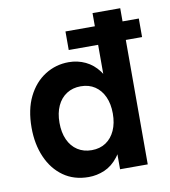

<svg xmlns="http://www.w3.org/2000/svg" viewBox="-80 -766 746 844"><g transform="rotate(-10 293.0 -343.5)"><path d="M248.4 9.8Q183.2 9.8 136 -23.7Q88.8 -57.2 63.5 -115.5Q38.2 -173.8 38.2 -247Q38.2 -328 66.4 -385Q94.6 -442 142.6 -472.4Q190.6 -502.8 248.4 -502.8Q288.2 -502.8 322.8 -486.4Q357.4 -470 382 -437Q406.6 -404 415.4 -353L389.6 -359.8V-697H513.2V0H389.6V-132L419.4 -146.4Q407 -87.8 380.4 -53.6Q353.8 -19.4 319.5 -4.8Q285.2 9.8 248.4 9.8ZM282.2 -104.2Q318.8 -104.2 345.3 -121.9Q371.8 -139.6 386.3 -171.8Q400.8 -204 400.8 -247Q400.8 -290 386.3 -321.9Q371.8 -353.8 345.3 -371.5Q318.8 -389.2 282.2 -389.2Q246.2 -389.2 219.2 -371.8Q192.2 -354.4 177.5 -322.5Q162.8 -290.6 162.8 -247Q162.8 -203.4 177.5 -171.2Q192.2 -139 219.2 -121.6Q246.2 -104.2 282.2 -104.2ZM258.4 -555.4V-638.2H585.8V-555.4Z"/></g></svg>

Font: Hanken Grotesk
Style: Regular
Weight: 400
Designer: Alfredo Marco Pradil
Foundry: Hanken Design Co.
Version: Version 3.013